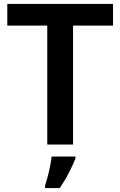

<svg xmlns="http://www.w3.org/2000/svg" viewBox="-20 -734 611 975"><path d="M351 0H220V-604H17V-714H554V-604H351ZM363 71Q351 102 330 143Q309 184 283 221H209V208Q215 190 222 163.5Q229 137 234.5 109.5Q240 82 242 61H363Z"/></svg>

Font: Noto Sans Lisu SemiBold
Style: Regular
Weight: 600
Designer: Monotype Design Team. David Williams.
Foundry: Monotype Imaging Inc.
Version: Version 2.102; ttfautohint (v1.8.4.7-5d5b)